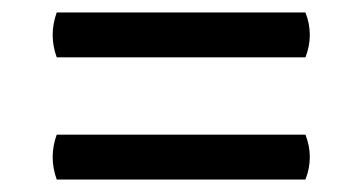

<svg xmlns="http://www.w3.org/2000/svg" viewBox="-20 -495 581 308"><path d="M71 -475H470Q484 -439 470 -403H71Q58 -439 71 -475ZM71 -279H470Q484 -243 470 -207H71Q58 -243 71 -279Z"/></svg>

Font: Arima Thin
Style: Bold
Weight: 700
Version: Version 1.100